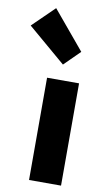

<svg xmlns="http://www.w3.org/2000/svg" viewBox="-169 -1003 593 1052"><g transform="rotate(10 127.5 -476.5)"><path d="M72 0H250V-569H72ZM145 -655 232 -741 55 -953 -66 -835Z"/></g></svg>

Font: Noto Sans CJK HK Black
Style: Regular
Weight: 900
Designer: Ryoko NISHIZUKA 西塚涼子 (kana, bopomofo & ideographs); Paul D. Hunt (Latin, Greek & Cyrillic); Sandoll Communications 산돌커뮤니
Foundry: Adobe
Version: Version 2.004;hotconv 1.0.118;makeotfexe 2.5.65603